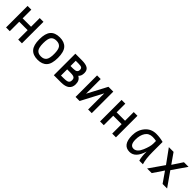

<svg xmlns="http://www.w3.org/2000/svg" viewBox="361 -1870 3230 3230"><g transform="rotate(45 1976.5 -254.5)"><path d="M468.3 0H379.4V-224.6H179.2V0H90.3V-512.2H179.2V-305.7H379.4V-512.2H468.3Z M848.6 10.3Q738.3 10.3 682.4 -52.5Q626.5 -115.2 626.5 -255.9Q626.5 -396 681.6 -459.2Q736.8 -522.5 848.6 -522.5Q958.5 -522.5 1014.4 -460.4Q1070.3 -398.4 1070.3 -255.9Q1070.3 -112.8 1013.9 -51.3Q957.5 10.3 848.6 10.3ZM848.6 -69.3Q914.6 -69.3 946.5 -109.4Q978.5 -149.4 978.5 -255.9Q978.5 -361.3 947 -402.1Q915.5 -442.9 848.6 -442.9Q781.7 -442.9 750.2 -402.1Q718.8 -361.3 718.8 -255.9Q718.8 -149.9 750.5 -109.6Q782.2 -69.3 848.6 -69.3Z M1398.4 0H1227.1V-512.2H1383.8Q1477.5 -512.2 1521.5 -483.9Q1565.4 -455.6 1565.4 -389.6Q1565.4 -317.4 1524.4 -283.7Q1596.2 -247.6 1596.2 -154.8Q1596.2 0 1398.4 0ZM1376.5 -308.1Q1431.2 -308.1 1452.9 -324.2Q1474.6 -340.3 1474.6 -375Q1474.6 -407.2 1455.3 -419.9Q1436 -432.6 1379.9 -432.6H1315.9V-308.1ZM1371.1 -81.1Q1431.6 -81.1 1456.8 -88.6Q1481.9 -96.2 1493.2 -112.1Q1504.4 -127.9 1504.4 -157.7Q1504.4 -185.1 1494.6 -199.7Q1484.9 -214.4 1462.9 -221.4Q1440.9 -228.5 1387.7 -228.5H1315.9V-81.1Z M1743.7 0V-512.2H1830.1V-163.1L2014.2 -512.2H2129.4V0H2042.5V-384.8L1840.3 0Z M2704.6 0H2615.7V-224.6H2415.5V0H2326.7V-512.2H2415.5V-305.7H2615.7V-512.2H2704.6Z M3048.3 -72.8Q3127 -72.8 3175.5 -187Q3224.1 -301.3 3224.1 -369.1V-433.1Q3183.6 -442.4 3138.7 -442.4Q3049.8 -442.4 3006.3 -375.5Q2962.9 -308.6 2962.9 -206.1Q2962.9 -72.8 3048.3 -72.8ZM3038.6 12.7Q2872.6 12.7 2872.6 -215.8Q2872.6 -343.8 2948.2 -433.1Q3023.9 -522.5 3146 -522.5Q3231 -522.5 3314.5 -500V-266.1Q3314.5 -94.7 3346.2 0H3260.7Q3255.4 -12.2 3251.5 -33.2Q3243.7 -72.3 3240.2 -125.5Q3238.8 -149.4 3238.8 -196.3Q3176.8 12.7 3038.6 12.7Z M3921.9 0H3814.5L3683.1 -189L3555.7 0H3445.8L3630.4 -265.1L3450.7 -512.7H3563L3689.9 -331.1L3809.6 -512.7H3919.4L3742.2 -256.3Z"/></g></svg>

Font: Cadman
Style: Regular
Weight: 400
Designer: Paul James MIller
Foundry: High-Logic / Made with FontCreator
Version: Version 2.114;March 28, 2021;FontCreator 13.0.0.2683 64-bit